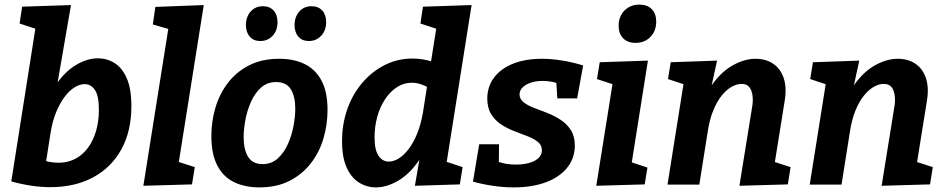

<svg xmlns="http://www.w3.org/2000/svg" viewBox="-20 -801 4107 833"><path d="M198 11Q119 11 29 -14L144 -744L193 -657L65 -699L76 -772L288 -779L219 -380L168 -293Q185 -377 223 -433.5Q261 -490 309.5 -519Q358 -548 405 -548Q444 -548 477 -527.5Q510 -507 530 -461.5Q550 -416 550 -340Q550 -231 506 -152Q462 -73 383 -31Q304 11 198 11ZM233 -95Q287 -95 326.5 -124.5Q366 -154 387.5 -206.5Q409 -259 409 -325Q409 -385 392 -410.5Q375 -436 347 -436Q326 -436 303.5 -422Q281 -408 260.5 -381Q240 -354 223.5 -314Q207 -274 199 -222L176 -75L148 -112Q171 -103 192.5 -99Q214 -95 233 -95Z M602 5 721 -744 770 -658 643 -695 654 -771 864 -779 745 -30 694 -118 825 -76 813 -1Z M1105 12Q1043 12 996 -10.5Q949 -33 923 -82.5Q897 -132 897 -211Q897 -274 914.5 -333.5Q932 -393 968.5 -441Q1005 -489 1060.5 -517.5Q1116 -546 1192 -546Q1254 -546 1301 -523.5Q1348 -501 1374.5 -452Q1401 -403 1401 -324Q1401 -261 1383.5 -201Q1366 -141 1329 -93Q1292 -45 1236.5 -16.5Q1181 12 1105 12ZM1119 -89Q1158 -89 1185 -113.5Q1212 -138 1229 -176Q1246 -214 1253.5 -255Q1261 -296 1261 -329Q1261 -383 1241.5 -414Q1222 -445 1178 -445Q1139 -445 1112 -420.5Q1085 -396 1068.5 -358.5Q1052 -321 1044.5 -280Q1037 -239 1037 -206Q1037 -152 1056.5 -120.5Q1076 -89 1119 -89ZM1320 -623Q1291 -623 1274.5 -642Q1258 -661 1258 -692Q1258 -728 1278.5 -751Q1299 -774 1332 -774Q1361 -774 1378 -755.5Q1395 -737 1395 -705Q1395 -669 1373.5 -646Q1352 -623 1320 -623ZM1109 -623Q1080 -623 1063.5 -642Q1047 -661 1047 -692Q1047 -728 1067.5 -751Q1088 -774 1121 -774Q1150 -774 1167 -755.5Q1184 -737 1184 -705Q1184 -669 1163 -646Q1142 -623 1109 -623Z M1611 12Q1571 12 1537.5 -9Q1504 -30 1484 -74Q1464 -118 1464 -189Q1464 -263 1487 -328Q1510 -393 1552 -442Q1594 -491 1649.5 -519Q1705 -547 1770 -547Q1813 -547 1858 -533Q1903 -519 1948 -486L1847 -515L1883 -743L1932 -657L1804 -699L1815 -772L2026 -779L1907 -29L1860 -118L1987 -76L1975 -1L1780 5L1810 -169L1852 -243Q1835 -159 1795.5 -102Q1756 -45 1706.5 -16.5Q1657 12 1611 12ZM1667 -100Q1688 -100 1710 -113.5Q1732 -127 1753 -154.5Q1774 -182 1790 -221.5Q1806 -261 1815 -313L1836 -447L1860 -406Q1835 -425 1812 -433.5Q1789 -442 1767 -442Q1731 -442 1701.5 -422.5Q1672 -403 1650 -369.5Q1628 -336 1616.5 -293.5Q1605 -251 1605 -205Q1605 -151 1622 -125.5Q1639 -100 1667 -100Z M2209 12Q2167 12 2121 5.5Q2075 -1 2032 -13L2059 -175H2145L2144 -78L2125 -105Q2145 -97 2168 -92Q2191 -87 2219 -87Q2250 -87 2275.5 -94Q2301 -101 2316 -115Q2331 -129 2331 -149Q2331 -171 2314 -185Q2297 -199 2270 -209.5Q2243 -220 2212.5 -231.5Q2182 -243 2155 -260.5Q2128 -278 2111 -305.5Q2094 -333 2094 -375Q2095 -428 2125 -466.5Q2155 -505 2208 -525.5Q2261 -546 2331 -546Q2372 -546 2418.5 -538.5Q2465 -531 2510 -517L2484 -374H2398L2393 -453L2416 -434Q2397 -442 2375.5 -446Q2354 -450 2334 -450Q2306 -450 2283.5 -442.5Q2261 -435 2248 -422.5Q2235 -410 2234 -392Q2234 -372 2251 -358Q2268 -344 2295.5 -333.5Q2323 -323 2354 -311Q2385 -299 2412.5 -281Q2440 -263 2457 -236Q2474 -209 2474 -168Q2473 -113 2440 -72.5Q2407 -32 2347.5 -10Q2288 12 2209 12Z M2567 5 2648 -503 2698 -416 2570 -458 2582 -531 2791 -538 2710 -27 2662 -116 2789 -74 2777 -1ZM2737 -615Q2703 -615 2683.5 -635Q2664 -655 2664 -689Q2664 -730 2689.5 -755.5Q2715 -781 2754 -781Q2788 -781 2807.5 -761.5Q2827 -742 2827 -707Q2827 -667 2802 -641Q2777 -615 2737 -615Z M3188 5 3242 -330Q3248 -361 3245 -385Q3242 -409 3231 -423Q3220 -437 3197 -437Q3176 -437 3153.5 -424Q3131 -411 3110.5 -385.5Q3090 -360 3074 -320.5Q3058 -281 3050 -227L3014 0H2876L2956 -503L3005 -416L2878 -458L2890 -531L3091 -538L3054 -368L3010 -292Q3031 -381 3072 -437Q3113 -493 3162.5 -519.5Q3212 -546 3257 -546Q3304 -546 3336 -523.5Q3368 -501 3381 -459.5Q3394 -418 3384 -361L3338 -74L3279 -118L3410 -76L3398 -1Z M3805 5 3859 -330Q3865 -361 3862 -385Q3859 -409 3848 -423Q3837 -437 3814 -437Q3793 -437 3770.5 -424Q3748 -411 3727.5 -385.5Q3707 -360 3691 -320.5Q3675 -281 3667 -227L3631 0H3493L3573 -503L3622 -416L3495 -458L3507 -531L3708 -538L3671 -368L3627 -292Q3648 -381 3689 -437Q3730 -493 3779.5 -519.5Q3829 -546 3874 -546Q3921 -546 3953 -523.5Q3985 -501 3998 -459.5Q4011 -418 4001 -361L3955 -74L3896 -118L4027 -76L4015 -1Z"/></svg>

Font: Bitter Thin
Style: Bold Italic
Weight: 700
Italic angle: -9°
Version: Version 3.021